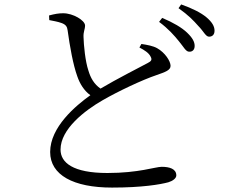

<svg xmlns="http://www.w3.org/2000/svg" viewBox="-20 -810 1040 869"><path d="M611 -595C632 -584 654 -571 662 -553C669 -540 665 -533 649 -525C612 -505 509 -453 435 -409C406 -429 390 -457 380 -491C366 -532 359 -605 358 -643C357 -667 365 -677 365 -695C364 -718 311 -750 266 -750C246 -750 228 -747 202 -740L203 -719C218 -716 242 -712 258 -706C278 -699 284 -689 286 -673C296 -600 311 -516 330 -464C341 -432 360 -400 389 -379C323 -332 207 -235 207 -122C207 -18 312 39 487 39C623 39 705 25 742 15C762 9 778 -3 778 -16C778 -46 747 -55 712 -55C683 -55 608 -27 466 -27C310 -27 254 -74 254 -133C254 -226 364 -310 444 -356C513 -396 625 -449 688 -470C728 -484 752 -492 752 -512C752 -533 727 -572 691 -592C673 -602 647 -607 620 -611ZM700 -711C742 -680 769 -649 790 -623C811 -598 821 -576 836 -576C851 -575 861 -585 861 -602C861 -620 852 -638 827 -662C803 -685 764 -708 714 -729ZM788 -773C833 -741 855 -718 878 -692C901 -669 911 -644 926 -644C941 -644 951 -653 951 -671C951 -691 940 -710 914 -732C890 -752 851 -772 800 -790Z"/></svg>

Font: Source Han Serif K
Style: Regular
Weight: 400
Designer: Ryoko NISHIZUKA 西塚涼子 (kana & ideographs); Frank Grießhammer (Latin, Greek & Cyrillic); Wenlong ZHANG 张文龙 (bopomofo); San
Foundry: Adobe Systems Incorporated
Version: Version 1.001;PS 1.001;hotconv 16.6.54;makeotf.lib2.5.65590